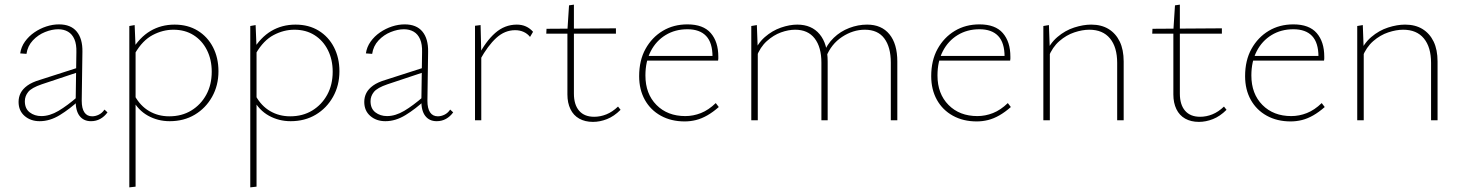

<svg xmlns="http://www.w3.org/2000/svg" viewBox="-20 -518 6302 827"><path d="M372 4Q340 4 322.5 -19Q305 -42 306 -87L309 -293Q310 -327 300.5 -349Q291 -371 273 -381.5Q255 -392 231 -392Q204 -392 174 -380Q144 -368 121.5 -344Q99 -320 94 -286L67 -288Q71 -316 87.5 -339Q104 -362 128 -378.5Q152 -395 179.5 -404Q207 -413 234 -413Q285 -413 310.5 -382Q336 -351 335 -295L332 -84Q332 -51 343.5 -34Q355 -17 377 -17Q391 -17 405.5 -24Q420 -31 430 -46L443 -34Q430 -16 412 -6Q394 4 372 4ZM151 4Q112 4 86 -18.5Q60 -41 60 -79Q60 -100 69 -117.5Q78 -135 98 -149.5Q118 -164 152 -174L320 -228L325 -210L160 -155Q116 -140 101.5 -122Q87 -104 87 -82Q87 -50 108 -34Q129 -18 158 -18Q194 -18 232 -40.5Q270 -63 316 -103L322 -87Q281 -49 238 -22.5Q195 4 151 4Z M711 4Q660 4 617.5 -19.5Q575 -43 550 -90L560 -106Q584 -62 622.5 -39.5Q661 -17 709 -17Q763 -17 804 -42Q845 -67 868.5 -110Q892 -153 892 -209Q892 -261 871.5 -302Q851 -343 814 -366.5Q777 -390 727 -390Q681 -390 637.5 -367Q594 -344 562 -289L547 -300Q581 -357 627.5 -384.5Q674 -412 732 -412Q789 -412 831.5 -386Q874 -360 897.5 -314.5Q921 -269 921 -211Q921 -150 893.5 -101Q866 -52 819 -24Q772 4 711 4ZM537 289V-406L560 -410L564 -312V286Z M1232 4Q1181 4 1138.5 -19.5Q1096 -43 1071 -90L1081 -106Q1105 -62 1143.5 -39.5Q1182 -17 1230 -17Q1284 -17 1325 -42Q1366 -67 1389.5 -110Q1413 -153 1413 -209Q1413 -261 1392.5 -302Q1372 -343 1335 -366.5Q1298 -390 1248 -390Q1202 -390 1158.5 -367Q1115 -344 1083 -289L1068 -300Q1102 -357 1148.5 -384.5Q1195 -412 1253 -412Q1310 -412 1352.5 -386Q1395 -360 1418.5 -314.5Q1442 -269 1442 -211Q1442 -150 1414.5 -101Q1387 -52 1340 -24Q1293 4 1232 4ZM1058 289V-406L1081 -410L1085 -312V286Z M1861 4Q1829 4 1811.5 -19Q1794 -42 1795 -87L1798 -293Q1799 -327 1789.5 -349Q1780 -371 1762 -381.5Q1744 -392 1720 -392Q1693 -392 1663 -380Q1633 -368 1610.5 -344Q1588 -320 1583 -286L1556 -288Q1560 -316 1576.5 -339Q1593 -362 1617 -378.5Q1641 -395 1668.5 -404Q1696 -413 1723 -413Q1774 -413 1799.5 -382Q1825 -351 1824 -295L1821 -84Q1821 -51 1832.5 -34Q1844 -17 1866 -17Q1880 -17 1894.5 -24Q1909 -31 1919 -46L1932 -34Q1919 -16 1901 -6Q1883 4 1861 4ZM1640 4Q1601 4 1575 -18.5Q1549 -41 1549 -79Q1549 -100 1558 -117.5Q1567 -135 1587 -149.5Q1607 -164 1641 -174L1809 -228L1814 -210L1649 -155Q1605 -140 1590.5 -122Q1576 -104 1576 -82Q1576 -50 1597 -34Q1618 -18 1647 -18Q1683 -18 1721 -40.5Q1759 -63 1805 -103L1811 -87Q1770 -49 1727 -22.5Q1684 4 1640 4Z M2026 0V-407L2050 -410L2053 -288V0ZM2048 -261 2039 -275Q2072 -340 2113 -376Q2154 -412 2206 -412Q2228 -412 2245.5 -404Q2263 -396 2276 -381L2263 -359Q2252 -373 2235.5 -380.5Q2219 -388 2199 -388Q2154 -388 2117.5 -354.5Q2081 -321 2048 -261Z M2534 7Q2500 7 2475 -7Q2450 -21 2437 -48Q2424 -75 2424 -111V-387L2431 -495L2452 -498V-115Q2452 -67 2474.5 -41Q2497 -15 2539 -15Q2566 -15 2592 -25.5Q2618 -36 2642 -59L2653 -45Q2625 -17 2594.5 -5Q2564 7 2534 7ZM2633 -373H2333L2334 -394L2633 -396Z M2929 5Q2871 5 2826.5 -19.5Q2782 -44 2757.5 -88Q2733 -132 2733 -190Q2733 -258 2760.5 -307.5Q2788 -357 2834.5 -385Q2881 -413 2941 -413Q3009 -413 3041.5 -375.5Q3074 -338 3074 -274Q3074 -270 3074 -265.5Q3074 -261 3073 -257H3049V-274Q3049 -334 3021.5 -363Q2994 -392 2941 -392Q2888 -392 2847 -367Q2806 -342 2783 -297.5Q2760 -253 2760 -193Q2760 -114 2807.5 -66Q2855 -18 2932 -18Q2966 -18 2999 -31Q3032 -44 3063 -74L3076 -57Q3051 -35 3026.5 -21Q3002 -7 2978 -1Q2954 5 2929 5ZM2757 -257 2762 -277H3067V-257Z M3817 0V-248Q3817 -315 3789 -352.5Q3761 -390 3705 -390Q3654 -390 3607 -359Q3560 -328 3538 -272L3527 -288Q3542 -327 3571 -355Q3600 -383 3638 -397.5Q3676 -412 3715 -412Q3777 -412 3811 -370.5Q3845 -329 3845 -253V0ZM3518 0V-248Q3518 -315 3489 -352.5Q3460 -390 3405 -390Q3376 -390 3344 -378.5Q3312 -367 3283 -341Q3254 -315 3238 -272L3224 -283Q3242 -330 3274 -358Q3306 -386 3343.5 -399Q3381 -412 3414 -412Q3476 -412 3510.5 -370.5Q3545 -329 3545 -253V0ZM3216 0V-406L3240 -410L3244 -302V0Z M4187 5Q4129 5 4084.5 -19.5Q4040 -44 4015.5 -88Q3991 -132 3991 -190Q3991 -258 4018.5 -307.5Q4046 -357 4092.5 -385Q4139 -413 4199 -413Q4267 -413 4299.5 -375.5Q4332 -338 4332 -274Q4332 -270 4332 -265.5Q4332 -261 4331 -257H4307V-274Q4307 -334 4279.5 -363Q4252 -392 4199 -392Q4146 -392 4105 -367Q4064 -342 4041 -297.5Q4018 -253 4018 -193Q4018 -114 4065.5 -66Q4113 -18 4190 -18Q4224 -18 4257 -31Q4290 -44 4321 -74L4334 -57Q4309 -35 4284.5 -21Q4260 -7 4236 -1Q4212 5 4187 5ZM4015 -257 4020 -277H4325V-257Z M4792 0V-247Q4792 -315 4761 -352.5Q4730 -390 4672 -390Q4642 -390 4607.5 -378.5Q4573 -367 4543 -341Q4513 -315 4496 -272L4482 -283Q4501 -330 4534.5 -358.5Q4568 -387 4607 -399.5Q4646 -412 4680 -412Q4724 -412 4755 -393Q4786 -374 4803 -339Q4820 -304 4820 -253V0ZM4474 0V-406L4498 -410L4502 -300V0Z M5144 7Q5110 7 5085 -7Q5060 -21 5047 -48Q5034 -75 5034 -111V-387L5041 -495L5062 -498V-115Q5062 -67 5084.5 -41Q5107 -15 5149 -15Q5176 -15 5202 -25.5Q5228 -36 5252 -59L5263 -45Q5235 -17 5204.5 -5Q5174 7 5144 7ZM5243 -373H4943L4944 -394L5243 -396Z M5539 5Q5481 5 5436.5 -19.5Q5392 -44 5367.5 -88Q5343 -132 5343 -190Q5343 -258 5370.5 -307.5Q5398 -357 5444.5 -385Q5491 -413 5551 -413Q5619 -413 5651.5 -375.5Q5684 -338 5684 -274Q5684 -270 5684 -265.5Q5684 -261 5683 -257H5659V-274Q5659 -334 5631.5 -363Q5604 -392 5551 -392Q5498 -392 5457 -367Q5416 -342 5393 -297.5Q5370 -253 5370 -193Q5370 -114 5417.5 -66Q5465 -18 5542 -18Q5576 -18 5609 -31Q5642 -44 5673 -74L5686 -57Q5661 -35 5636.5 -21Q5612 -7 5588 -1Q5564 5 5539 5ZM5367 -257 5372 -277H5677V-257Z M6144 0V-247Q6144 -315 6113 -352.5Q6082 -390 6024 -390Q5994 -390 5959.5 -378.5Q5925 -367 5895 -341Q5865 -315 5848 -272L5834 -283Q5853 -330 5886.5 -358.5Q5920 -387 5959 -399.5Q5998 -412 6032 -412Q6076 -412 6107 -393Q6138 -374 6155 -339Q6172 -304 6172 -253V0ZM5826 0V-406L5850 -410L5854 -300V0Z"/></svg>

Font: Ysabeau Office Thin
Style: Regular
Weight: 250
Designer: Christian Thalmann (Catharsis Fonts)
Version: Version 2.001;gftools[0.9.30]; featfreeze: tnum,lnum,ss02